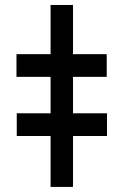

<svg xmlns="http://www.w3.org/2000/svg" viewBox="-20 -734 485 754"><path d="M266.7 -714.5H178.6V-521.3H44.7V-432.2H178.6V-289.1H45.8V-199.9H178.6V0H266.7V-199.9H400.2V-289.1H266.7V-432.2H399.1V-521.3H266.7Z"/></svg>

Font: Margiela Sans
Style: Bold
Weight: 700
Designer: Stefan Endress, Andreas Faust
Version: Version 1.100;FEAKit 1.0